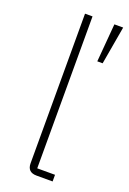

<svg xmlns="http://www.w3.org/2000/svg" viewBox="-144 -791 566 842"><g transform="rotate(20 139.0 -370.0)"><path d="M143 0Q100 0 100 -42V-740H135V-31H218V0ZM247 -562H222L237 -740H278Z"/></g></svg>

Font: IBM Plex Sans ExtLt
Style: Regular
Weight: 200
Designer: Mike Abbink, Paul van der Laan, Pieter van Rosmalen
Foundry: Bold Monday
Version: Version 3.005